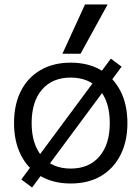

<svg xmlns="http://www.w3.org/2000/svg" viewBox="-20 -810 607 858"><path d="M123.4 28 75.3 -8 124.7 -74.7 426 -481.3 475.3 -548 523.4 -512 474 -445.3 172.7 -38.7ZM295.8 10Q218.5 10 161.4 -23Q104.3 -56 73.5 -117Q42.7 -178 42.7 -260Q42.7 -343 73.5 -403.5Q104.3 -464 161.4 -497Q218.5 -530 295.7 -530Q373.9 -530 430.5 -497Q487 -464 518.2 -403.5Q549.4 -343 549.4 -260Q549.4 -178 518.2 -117Q487 -56 430.5 -23Q374 10 295.8 10ZM296 -56.7Q378 -56.7 424.3 -110.9Q470.6 -165 470.6 -260.1Q470.6 -356 424.3 -409.6Q378 -463.3 296 -463.3Q214 -463.3 167.7 -409.6Q121.4 -356 121.4 -260.1Q121.4 -165 167.7 -110.9Q214 -56.7 296 -56.7ZM340 -570H259L359.9 -790H461Z"/></svg>

Font: M PLUS 2 Thin
Style: Regular
Weight: 100
Designer: Coji Morishita
Foundry: UNDERFOREST DESIGN
Version: Version 1.001